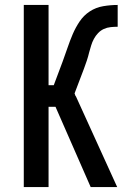

<svg xmlns="http://www.w3.org/2000/svg" viewBox="-20 -755 540 775"><path d="M76 0V-735H176V-411H197L233 -507Q243 -534 252.5 -562Q262 -590 273.5 -617Q285 -644 301.5 -668.5Q318 -693 342.5 -709Q367 -725 396.5 -730Q426 -735 455 -735V-647Q441 -647 426.5 -645.5Q412 -644 399 -638Q386 -632 376 -621.5Q366 -611 359 -598Q352 -585 348 -571.5Q344 -558 340 -544Q336 -527 330.5 -510.5Q325 -494 319 -478L281 -378L285 -367H286L453 0H346L204 -324H176V0Z"/></svg>

Font: Iosevka SS18 Semibold
Style: Regular
Weight: 600
Monospace: yes
Designer: Belleve Invis
Foundry: Belleve Invis
Version: Version 25.1.1; ttfautohint (v1.8.4)